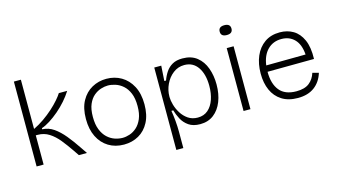

<svg xmlns="http://www.w3.org/2000/svg" viewBox="-92 -1021 2657 1510"><g transform="rotate(-15 1236.0 -266.0)"><path d="M88 0V-691H145V-290Q189 -311 230.5 -340Q272 -369 307.5 -401Q343 -433 368.5 -462.5Q394 -492 406 -512H474Q451 -475 418.5 -438Q386 -401 348.5 -369Q311 -337 274 -313.5Q237 -290 206 -280V-271Q257 -269 299.5 -239.5Q342 -210 382 -161.5Q422 -113 462 -53L498 0H432L403 -43Q367 -96 331 -140.5Q295 -185 253.5 -211.5Q212 -238 161 -238H145V0Z M798 12Q727 12 673 -21Q619 -54 589 -114.5Q559 -175 559 -259Q559 -348 591.5 -406.5Q624 -465 677.5 -494.5Q731 -524 795 -524Q862 -524 916 -492.5Q970 -461 1002 -400.5Q1034 -340 1034 -253Q1034 -167 1003 -108Q972 -49 918.5 -18.5Q865 12 798 12ZM801 -42Q828 -42 858.5 -52Q889 -62 916 -86Q943 -110 960.5 -151Q978 -192 978 -254Q978 -317 960.5 -358.5Q943 -400 915 -424.5Q887 -449 854.5 -459.5Q822 -470 793 -470Q767 -470 736.5 -460.5Q706 -451 678.5 -428Q651 -405 633.5 -364.5Q616 -324 616 -261Q616 -199 633 -157Q650 -115 677.5 -89.5Q705 -64 737.5 -53Q770 -42 801 -42Z M1183 159V-512H1240L1232 -389H1246Q1259 -426 1279.5 -456.5Q1300 -487 1332.5 -505.5Q1365 -524 1414 -524Q1486 -524 1532 -487.5Q1578 -451 1600 -390Q1622 -329 1622 -257Q1622 -180 1598 -119Q1574 -58 1528.5 -23Q1483 12 1418 12Q1361 12 1325 -13Q1289 -38 1269.5 -75.5Q1250 -113 1240 -148H1225Q1232 -108 1236 -62Q1240 -16 1240 24V159ZM1413 -43Q1463 -43 1496.5 -72Q1530 -101 1547 -150.5Q1564 -200 1564 -261Q1564 -356 1525 -413Q1486 -470 1415 -470Q1364 -470 1324 -439Q1284 -408 1261.5 -360Q1239 -312 1239 -262V-255Q1239 -229 1249 -193Q1259 -157 1280.5 -122.5Q1302 -88 1335 -65.5Q1368 -43 1413 -43Z M1773 0V-512H1829V0ZM1801 -611Q1753 -611 1753 -651Q1753 -691 1801 -691Q1849 -691 1849 -651Q1849 -611 1801 -611Z M2214 12Q2136 12 2083.5 -21.5Q2031 -55 2005 -113.5Q1979 -172 1979 -248Q1979 -328 2005.5 -390Q2032 -452 2083 -488Q2134 -524 2207 -524Q2268 -524 2315.5 -496Q2363 -468 2390 -408Q2417 -348 2414 -252L2035 -249V-248Q2035 -151 2079 -96.5Q2123 -42 2216 -42Q2284 -42 2321 -71.5Q2358 -101 2373 -150L2423 -137Q2401 -66 2348.5 -27Q2296 12 2214 12ZM2206 -470Q2138 -470 2093.5 -425.5Q2049 -381 2038 -300L2359 -303Q2353 -386 2312 -428Q2271 -470 2206 -470Z"/></g></svg>

Font: Bricolage Grotesque 10pt ExtraLight
Style: Regular
Weight: 200
Designer: Mathieu Triay
Foundry: Atelier Triay
Version: Version 1.000; ttfautohint (v1.8.4.7-5d5b);gftools[0.9.32]